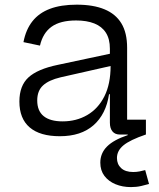

<svg xmlns="http://www.w3.org/2000/svg" viewBox="-20 -562 664 802"><path d="M481 0Q460.5 0 449.8 -13Q439 -26 439 -49.5V-209.5L445.5 -226L442 -286.5L439 -318V-358.5Q439 -399.5 422.2 -425.5Q405.5 -451.5 374 -464Q342.5 -476.5 298 -476.5Q231.5 -476.5 195.2 -450.2Q159 -424 147 -371.5L78 -386Q88 -438.5 115.5 -473.2Q143 -508 188.8 -525.2Q234.5 -542.5 300.5 -542.5Q369.5 -542.5 416.2 -523.2Q463 -504 487 -464.5Q511 -425 511 -362.5V-62H589.5V0ZM230 7Q147 7 104 -29.8Q61 -66.5 61 -138Q61 -204 99 -238.8Q137 -273.5 221 -291L460.5 -342V-290.5L233 -239Q184 -227.5 159.8 -205.2Q135.5 -183 135.5 -142.5Q135.5 -98.5 162.5 -76.8Q189.5 -55 241.5 -55Q299 -55 344.5 -81.5Q390 -108 416 -159.5Q442 -211 442 -286.5L461 -168.5H435.5Q423 -85 370.8 -39Q318.5 7 230 7ZM586.5 148.5 602.5 206.5Q590 210 570.2 214.8Q550.5 219.5 527 219.5Q491.5 219.5 462.5 207.5Q433.5 195.5 416.2 172.8Q399 150 399 117.5Q399 78 427 50Q455 22 513.5 2.5V-26L589 0Q523 22.5 495.8 45Q468.5 67.5 468.5 98Q468.5 124 486 140.2Q503.5 156.5 536.5 156.5Q550 156.5 563 154Q576 151.5 586.5 148.5Z"/></svg>

Font: Hepta Slab
Style: Regular
Weight: 400
Designer: Michael LaGattuta
Foundry: Michael LaGattuta
Version: Version 1.100